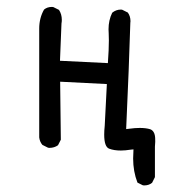

<svg xmlns="http://www.w3.org/2000/svg" viewBox="-20 -450 540 564"><path d="M403.3 94.7Q417.5 94.7 426.8 86.9L435.1 70.3V-19Q436 -28.8 436 -33.7Q436 -38.6 435.8 -44.9Q435.5 -51.3 433.6 -57.1Q429.7 -67.4 421.4 -70.3Q408.7 -74.2 390.6 -74.2Q376.5 -74.2 359.4 -71.8L350.6 -70.8L357.9 -241.7Q360.8 -315.9 362.8 -381.8V-382.3Q363.3 -385.3 363.3 -387.7Q363.3 -402.3 355.5 -413.1L338.9 -421.4Q337.4 -421.9 335.4 -421.9Q320.8 -421.9 309.6 -412.6Q298.8 -390.6 298.8 -363.8Q298.8 -359.9 299.3 -352.1Q299.8 -344.2 299.8 -331.1Q299.8 -304.7 296.9 -264.6L156.2 -271.5L160.6 -380.9Q161.6 -386.2 161.6 -391.6Q161.6 -408.2 153.3 -420.9L136.7 -429.2Q134.8 -429.7 132.8 -429.7Q118.7 -429.7 109.4 -421.9Q95.2 -397 95.2 -366.2V-46.4Q96.7 -33.7 104.5 -24.4L121.1 -16.1Q123 -15.6 125 -15.6Q139.6 -15.6 150.4 -23.4L158.7 -39.6L156.7 -210L293.9 -203.1L287.6 -80.1Q286.1 -66.4 286.1 -54.7Q286.1 -18.6 300.8 -13.2Q314.9 -7.8 335 -7.8Q347.7 -7.8 363.3 -10.3L372.1 -11.2Q371.1 6.8 371.1 15.6Q371.1 53.7 383.8 86.4L399.4 94.2Q401.4 94.7 403.3 94.7Z"/></svg>

Font: Bakudai
Style: ExtraLight
Weight: 200
Version: Version 1.48